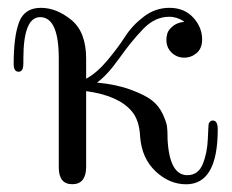

<svg xmlns="http://www.w3.org/2000/svg" viewBox="-20 -462 595 493"><path d="M15.1 -297.9Q15.1 -368.7 29.1 -405.3Q43 -441.9 85 -441.9Q125 -441.9 163.1 -410.9Q201.2 -379.9 201.2 -311V-259.8Q229 -274.9 256.1 -307.4Q283.2 -339.8 301.5 -368.4Q319.8 -397 349.4 -419.4Q378.9 -441.9 415 -441.9Q453.1 -441.9 476.1 -417Q499 -392.1 499 -360.8Q499 -337.9 485.1 -325.9Q471.2 -314 453.1 -314Q434.1 -314 420.7 -326.9Q407.2 -339.8 407.2 -359.9Q407.2 -367.7 409.7 -376.2Q412.1 -384.8 423.1 -394.3Q434.1 -403.8 452.1 -405.8V-407.2Q433.1 -419.4 414.1 -418.9Q377.9 -418.9 347.9 -387.9Q317.9 -356.9 286.4 -312.5Q254.9 -268.1 229 -250Q279.8 -245.1 316.4 -231.4Q353 -217.8 370.6 -203.9Q388.2 -189.9 397.7 -169.4Q407.2 -148.9 408.7 -137.9Q410.2 -127 410.2 -110.8Q410.2 -106.9 410.2 -105Q415 -12.2 460.9 -12.2Q488.8 -12.2 500.5 -40.5Q512.2 -68.8 513.7 -106Q515.1 -143.1 516.1 -145Q522 -156.2 532.2 -150.9Q539.1 -147 539.1 -129.9Q539.1 11.2 458 11.2Q415 11.2 379.6 -22Q344.2 -55.2 339.8 -110.8Q337.9 -153.8 317.9 -176.8Q283.7 -216.8 201.2 -228V-34.2Q201.2 10.7 166 11Q130.9 11.2 130.9 -32.2V-312Q130.9 -418 83 -418Q40 -418 40 -311V-300.8Q40 -284.7 35.2 -280.8Q32.2 -277.8 27.8 -277.8Q15.1 -277.8 15.1 -297.9Z"/></svg>

Font: CMU Serif Upright Italic
Style: UprightItalic
Weight: 500
Version: Version 0.7.0